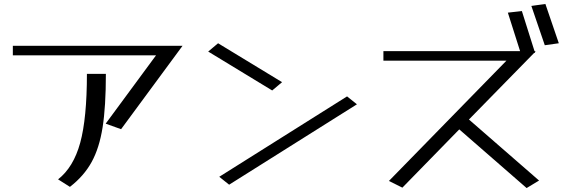

<svg xmlns="http://www.w3.org/2000/svg" viewBox="-20 -920 2849 972"><path d="M274 -12 334 26Q405 -29 444 -100Q483 -171 499.5 -276Q516 -381 516 -546H420Q420 -321 386 -197Q352 -73 274 -12ZM904 -688H45V-640H770L515 -294L593 -266Z M1090 -25 1140 15 1787 -392 1737 -432ZM1084 -701 1034 -659 1358 -462 1408 -504Z M2689 -653 2688 -657 2692 -661H2686L2622 -864L2551 -856L2613 -661H1921V-613H2544L1949 -4L2017 30L2305 -265L2646 32L2709 -6L2354 -315L2684 -652ZM2670 -890 2738 -691 2809 -701 2741 -900Z"/></svg>

Font: LXGW Marker Gothic
Style: Regular
Weight: 400
Version: Version 1.001